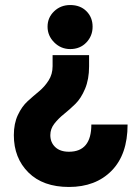

<svg xmlns="http://www.w3.org/2000/svg" viewBox="-20 -543 547 763"><path d="M259 -348Q222 -348 195.5 -374.5Q169 -401 169 -437Q169 -473 195 -498Q221 -523 259 -523Q299 -523 323.5 -498.5Q348 -474 348 -437Q348 -400 323 -374Q298 -348 259 -348ZM254 200Q151 200 93 142.5Q35 85 35 -6Q35 -52 51 -86Q67 -120 89.5 -140.5Q112 -161 134.5 -179.5Q157 -198 173 -223Q189 -248 189 -280V-324H334V-279Q334 -228 318 -190Q302 -152 279.5 -130Q257 -108 234.5 -90Q212 -72 196 -51.5Q180 -31 180 -6Q180 23 199.5 41.5Q219 60 254 60Q343 60 343 -48H487Q487 71 423.5 135.5Q360 200 254 200Z"/></svg>

Font: Overpass Heavy
Style: Regular
Weight: 900
Designer: Delve Withrington, Thomas Jockin
Foundry: Delve Fonts
Version: Version 3.000;DELV;Overpass